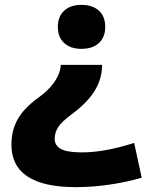

<svg xmlns="http://www.w3.org/2000/svg" viewBox="-20 -550 634 790"><path d="M400 -283Q400 -246 387.5 -212.5Q375 -179 347.5 -146Q320 -113 274 -79Q232 -48 218.5 -25.5Q205 -3 205 20Q205 50 231.5 63.5Q258 77 317 77Q365 77 419 67Q473 57 532 38L563 181Q503 199 432 209.5Q361 220 292 220Q27 220 27 45Q27 -12 52 -58Q77 -104 139 -149Q168 -170 187.5 -192Q207 -214 218 -237Q229 -260 230 -283ZM315 -530Q361 -530 387 -506Q413 -482 413 -439Q413 -397 387 -373Q361 -349 315 -349Q270 -349 244 -373Q218 -397 218 -439Q218 -482 244 -506Q270 -530 315 -530Z"/></svg>

Font: M PLUS 2 ExtraBold
Style: Regular
Weight: 800
Version: Version 1.001